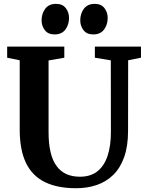

<svg xmlns="http://www.w3.org/2000/svg" viewBox="-20 -990 778 1018"><path d="M384 8Q284 8 217.5 -24.8Q151 -57.5 117.8 -126.2Q84.5 -195 84.5 -303.5V-670.5L18 -684V-743H321V-684L237.5 -669.5V-289.5Q237.5 -228.5 248 -183.8Q258.5 -139 279.8 -110Q301 -81 332 -67Q363 -53 403.5 -53Q460.5 -53 496.8 -82Q533 -111 550.5 -164Q568 -217 568 -289.5L567.5 -670L483 -684V-743H727.5V-684L659.5 -670.5L659 -297Q659 -215.5 638.5 -157.5Q618 -99.5 580.8 -63Q543.5 -26.5 493.2 -9.2Q443 8 384 8ZM268.5 -807.5Q235 -807.5 217.8 -830Q200.5 -852.5 200.5 -882Q200.5 -917.5 219.8 -943.5Q239 -969.5 277 -969.5H278Q311.5 -969.5 328.8 -947Q346 -924.5 346 -895Q346 -859.5 326.8 -833.5Q307.5 -807.5 269.5 -807.5ZM473.5 -807.5Q440 -807.5 422.8 -830Q405.5 -852.5 405.5 -882Q405.5 -917.5 424.8 -943.5Q444 -969.5 482 -969.5H483Q516.5 -969.5 533.8 -947Q551 -924.5 551 -895Q551 -859.5 531.8 -833.5Q512.5 -807.5 474.5 -807.5Z"/></svg>

Font: Merriweather 28pt
Style: Bold
Weight: 700
Version: Version 2.100